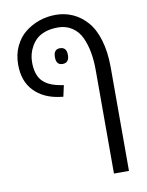

<svg xmlns="http://www.w3.org/2000/svg" viewBox="-95 -708 779 1015"><g transform="rotate(-10 294.5 -200.0)"><path d="M34.2 -414.6Q34.2 -468.3 54.9 -512.2Q75.7 -556.2 109.9 -583.3Q144 -610.4 185.8 -625Q227.5 -639.6 275.4 -639.6Q323.2 -639.6 366.2 -620.4Q409.2 -601.1 442.6 -562.7Q476.1 -524.4 494.9 -460.9Q513.7 -397.5 513.7 -314.9V240.2H433.1V-314.9Q433.1 -420.9 400.4 -491.2Q382.8 -529.3 350.1 -550.5Q317.4 -571.8 276.6 -571.8Q235.8 -571.8 207 -561.8Q178.2 -551.8 160.4 -535.6Q142.6 -519.5 130.9 -498Q108.9 -459.5 108.9 -414.6Q108.9 -349.1 138.4 -315.4Q168 -281.7 231.9 -270L253.4 -266.1L240.2 -206.1L221.7 -208.5Q136.2 -219.7 85.2 -272.2Q34.2 -324.7 34.2 -414.6ZM266.6 -461.9Q302.2 -461.9 302.2 -419.7Q302.2 -377.4 266.6 -377.4Q232.4 -377.4 232.4 -419.7Q232.4 -461.9 266.6 -461.9Z"/></g></svg>

Font: Open Sans Hebrew
Style: Regular
Weight: 400
Foundry: Ascender Corporation, Yanek Iontef
Version: Version 2.001;PS 002.001;hotconv 1.0.70;makeotf.lib2.5.58329